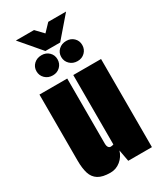

<svg xmlns="http://www.w3.org/2000/svg" viewBox="-198 -854 791 934"><g transform="rotate(-30 198.0 -386.5)"><path d="M135 7Q91 7 67 -8Q43 -23 34 -52Q25 -81 25 -124V-495H181V-130Q181 -121 183 -115Q185 -109 189 -105.5Q193 -102 198 -102Q201 -102 204 -102.5Q207 -103 210 -103.5Q213 -104 215 -105V-495H371V0H238L226 -65Q217 -34 192 -13.5Q167 7 135 7ZM129 -543Q103 -543 86 -559.5Q69 -576 69 -600Q69 -624 86 -640Q103 -656 129 -656Q154 -656 170.5 -640Q187 -624 187 -600Q187 -576 170.5 -559.5Q154 -543 129 -543ZM268 -543Q242 -543 225 -559.5Q208 -576 208 -600Q208 -624 225 -640Q242 -656 268 -656Q293 -656 309.5 -640Q326 -624 326 -600Q326 -576 309.5 -559.5Q293 -543 268 -543ZM156 -664 57 -780H159L199 -738L239 -780H339L239 -664Z"/></g></svg>

Font: Alumni Sans Thin Black
Style: Regular
Weight: 900
Version: Version 1.018